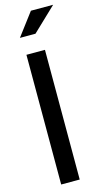

<svg xmlns="http://www.w3.org/2000/svg" viewBox="-139 -959 538 1001"><g transform="rotate(-15 130.5 -458.0)"><path d="M141 -916H261L133 -794H49ZM59 0V-700H159V0Z"/></g></svg>

Font: Red Hat Display Medium
Style: Regular
Weight: 500
Designer: Pentagram / MCKL
Foundry: Pentagram / MCKL
Version: Version 1.005; Red Hat Display Medium